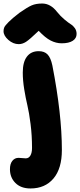

<svg xmlns="http://www.w3.org/2000/svg" viewBox="-90 -816 457 1096"><path d="M17.1 -564Q-14.6 -564 -42.2 -588.1Q-69.8 -612.3 -69.8 -638.2Q-69.8 -650.4 -65.4 -660.2Q-61 -669.9 -40.8 -690.4Q-20.5 -710.9 20 -742.2Q65.9 -774.4 90.6 -785.2Q115.2 -795.9 150.9 -795.9Q198.7 -795.9 235.8 -748Q254.9 -724.1 277.6 -705.1Q300.3 -686 314.2 -677.5Q328.1 -668.9 337.6 -655Q347.2 -641.1 347.2 -622.1Q347.2 -597.2 325 -583Q302.7 -568.8 262.2 -568.8Q230 -568.8 199 -584.7Q168 -600.6 130.9 -640.1Q78.6 -589.8 58.1 -576.9Q37.6 -564 17.1 -564ZM84 259.8Q29.3 259.8 -2 228.5Q-33.2 197.3 -33.2 149.9Q-33.2 119.1 -19.5 102.1Q-5.9 85 16.1 85Q23.4 85 35.6 86.4Q47.9 87.9 57.1 87.9Q74.2 87.9 83.5 71.8Q92.8 55.7 92.8 28.8Q92.8 -42.5 84.5 -107.9Q76.2 -173.3 66.4 -214.4Q56.6 -255.4 48.3 -306.2Q40 -356.9 40 -401.9Q40 -461.9 63.7 -492.9Q87.4 -523.9 130.9 -523.9Q163.6 -523.9 181.6 -505.1Q199.7 -486.3 209 -441.9Q263.2 -163.1 263.2 40Q263.2 146.5 215.1 203.1Q167 259.8 84 259.8Z"/></svg>

Font: Shantell Sans Normal
Style: Regular
Weight: 800
Designer: Stephen Nixon, Anya Danilova, Shantell Martin
Foundry: Arrow Type
Version: Version 1.006;[559af2be0]